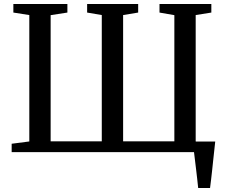

<svg xmlns="http://www.w3.org/2000/svg" viewBox="-20 -763 1130 963"><path d="M974 180Q972 159.5 969.2 135.2Q966.5 111 963.5 86.2Q960.5 61.5 957.8 39Q955 16.5 953 -0.5L911.5 -53H1059.5Q1057.5 -33 1054.8 -9.5Q1052 14 1049.5 39.2Q1047 64.5 1044.2 89.5Q1041.5 114.5 1038.8 137.5Q1036 160.5 1033.5 180ZM38.5 0V-42L127 -53.5V-687.5L47 -700V-743H318V-700L234 -687V-54H490.5V-687.5L417 -700V-743H673V-700L597.5 -687.5V-54H854.5V-687L780 -700V-743H1040V-700L961.5 -687.5V-53.5L1048.5 -42V0Z"/></svg>

Font: Merriweather 48pt
Style: Regular
Weight: 400
Version: Version 2.100